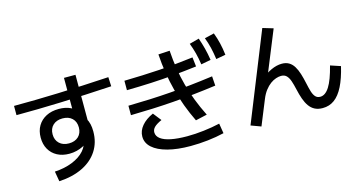

<svg xmlns="http://www.w3.org/2000/svg" viewBox="-92 -1252 3184 1709"><g transform="rotate(-15 1500.0 -397.5)"><path d="M260 -33Q351 -38 423 -67Q495 -96 536.5 -143Q578 -190 578 -247V-270L630 -258Q621 -235 601.5 -216Q582 -197 554.5 -183Q527 -169 494.5 -161Q462 -153 427 -153Q363 -153 315.5 -178.5Q268 -204 242 -250Q216 -296 216 -357Q216 -420 243.5 -466Q271 -512 320.5 -537.5Q370 -563 437 -563Q499 -563 544.5 -541Q590 -519 628 -476L554 -459V-818H660V-368L652 -417Q669 -388 676 -358Q683 -328 683 -290Q683 -189 633.5 -112.5Q584 -36 492.5 8.5Q401 53 276 60ZM447 -243Q475 -243 497 -251Q519 -259 535 -274Q551 -289 559.5 -310.5Q568 -332 568 -358Q568 -411 535.5 -442Q503 -473 447 -473Q392 -473 359 -442Q326 -411 326 -358Q326 -306 359 -274.5Q392 -243 447 -243ZM60 -692Q438 -692 937 -722L941 -637Q437 -607 60 -607Z M1591 -149Q1553 -227 1524 -305Q1495 -383 1474 -463Q1453 -543 1439.5 -627.5Q1426 -712 1420 -802L1525 -808Q1531 -720 1543.5 -640Q1556 -560 1577 -483Q1598 -406 1627.5 -329.5Q1657 -253 1697 -173ZM1487 60Q1366 60 1277 36.5Q1188 13 1140 -30Q1092 -73 1092 -132Q1092 -185 1130 -230.5Q1168 -276 1236 -306L1295 -231Q1246 -209 1225 -187.5Q1204 -166 1205 -139Q1206 -105 1238 -81Q1270 -57 1331.5 -44.5Q1393 -32 1480 -32Q1554 -32 1634 -41.5Q1714 -51 1783 -67L1798 25Q1727 42 1646.5 51Q1566 60 1487 60ZM1067 -654Q1155 -656 1234.5 -659Q1314 -662 1390 -667Q1466 -672 1543.5 -680Q1621 -688 1706 -698L1716 -612Q1601 -598 1498.5 -588.5Q1396 -579 1291.5 -574Q1187 -569 1067 -567ZM1044 -430Q1150 -432 1245 -436Q1340 -440 1432.5 -447Q1525 -454 1622.5 -464.5Q1720 -475 1831 -490L1837 -403Q1726 -388 1627.5 -377.5Q1529 -367 1435.5 -360Q1342 -353 1246.5 -349Q1151 -345 1044 -343ZM1766 -618Q1758 -674 1745.5 -722.5Q1733 -771 1714 -821L1803 -845Q1821 -794 1834 -744Q1847 -694 1856 -635ZM1907 -629Q1899 -687 1887.5 -735.5Q1876 -784 1857 -834L1945 -855Q1964 -805 1976 -754.5Q1988 -704 1995 -645Z M2140 55 2048 21 2374 -790 2471 -761 2294 -327 2261 -349Q2309 -391 2360 -414.5Q2411 -438 2459 -438Q2497 -438 2524 -422Q2551 -406 2569.5 -376Q2588 -346 2601 -304.5Q2614 -263 2625 -211Q2634 -168 2644 -135Q2654 -102 2670.5 -83.5Q2687 -65 2715 -65Q2762 -65 2800 -125Q2838 -185 2870 -312L2963 -281Q2937 -172 2901.5 -101.5Q2866 -31 2819 3.5Q2772 38 2710 38Q2668 38 2638 22.5Q2608 7 2587 -22.5Q2566 -52 2551.5 -93Q2537 -134 2526 -184Q2516 -229 2504.5 -263Q2493 -297 2474.5 -316Q2456 -335 2424 -335Q2403 -335 2377 -326.5Q2351 -318 2325 -299Q2299 -280 2275 -249Q2251 -218 2233 -173Z"/></g></svg>

Font: M PLUS 2 Medium
Style: Regular
Weight: 500
Designer: Coji Morishita
Foundry: UNDERFOREST DESIGN
Version: Version 1.001